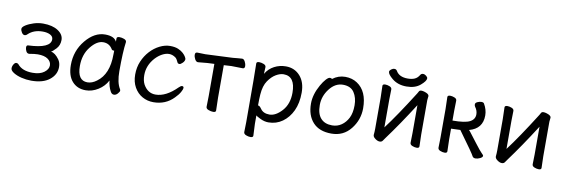

<svg xmlns="http://www.w3.org/2000/svg" viewBox="-57 -1079 5008 1699"><g transform="rotate(10 2447.5 -229.5)"><path d="M229 23.9Q184.1 23.9 141.1 13.4Q98.1 2.9 68.6 -15.6Q39.1 -34.2 39.1 -54.2Q39.1 -73.2 50 -90.6Q61 -107.9 73.2 -107.9Q85 -107.9 92.3 -100.1Q134.3 -46.9 229 -46.9Q294.9 -46.9 332 -75Q369.1 -103 369.1 -137.2Q369.1 -170.9 338.1 -193.4Q307.1 -215.8 247.1 -215.8Q220.2 -215.8 170.9 -207H168Q150.9 -207 142.1 -225.1Q133.3 -243.2 133.3 -258.8Q133.3 -278.8 149.9 -278.8Q349.1 -287.1 349.1 -368.2Q349.1 -394 322.5 -408Q295.9 -421.9 254.9 -421.9Q175.3 -421.9 126 -375Q114.3 -362.8 101.1 -362.8Q86.9 -362.8 75.4 -380.4Q64 -397.9 64 -413.1Q64 -429.2 92.5 -447.5Q121.1 -465.8 162.6 -479Q204.1 -492.2 246.1 -492.2Q331.1 -492.2 381.1 -459Q431.2 -425.8 431.2 -377Q431.2 -329.1 400.6 -296.6Q370.1 -264.2 356.9 -259.8Q395 -254.9 432.1 -203.1Q451.2 -175.8 451.2 -137.2Q451.2 -68.8 392.6 -22.5Q334 23.9 229 23.9Z M720.7 -47.9Q762.7 -47.9 803.7 -79.1Q905.8 -152.8 905.8 -330.1L906.7 -365.2H897.9Q888.7 -365.2 883.8 -372.1Q855 -421.9 798.8 -421.9Q741.7 -421.9 686.3 -352.1Q630.9 -282.2 630.9 -180.2Q630.9 -47.9 720.7 -47.9ZM717.8 23.9Q641.6 23.9 596.2 -27.6Q550.8 -79.1 550.8 -174.8Q550.8 -301.8 629.4 -397Q708 -492.2 803.7 -492.2Q885.7 -492.2 907.7 -445.8V-475.1Q907.7 -491.2 932.6 -491.2Q952.6 -491.2 974.1 -483.2Q995.6 -475.1 995.6 -459V-457Q982.9 -368.2 982.9 -194.8Q982.9 -91.8 1016.6 -38.1Q1020 -32.2 1020 -24.9Q1020 -16.1 1004.9 1.5Q989.7 19 970.7 19Q950.7 19 939 -4.9Q918 -43 911.6 -98.1Q883.8 -43.9 829.8 -10Q775.9 23.9 717.8 23.9Z M1326.2 23.9Q1272 23.9 1226.6 -1.5Q1181.2 -26.9 1153.6 -75.4Q1126 -124 1126 -189.9Q1126 -254.9 1148.9 -308.8Q1171.9 -362.8 1209.5 -403.8Q1247.1 -444.8 1294.4 -468.5Q1341.8 -492.2 1387.2 -492.2Q1431.2 -492.2 1460 -480Q1488.8 -467.8 1506.3 -451.4Q1523.9 -435.1 1532 -420.4Q1540 -405.8 1540 -400.9Q1540 -382.8 1522.9 -366Q1505.9 -349.1 1495.1 -349.1Q1482.9 -349.1 1478 -356.9Q1471.2 -371.1 1464.1 -383.5Q1457 -396 1447.8 -401.9Q1419.9 -420.9 1391.1 -420.9Q1361.8 -420.9 1329.3 -403.6Q1296.9 -386.2 1269 -356Q1206.1 -286.1 1206.1 -199.2Q1206.1 -148.9 1224.1 -115.2Q1263.2 -45.9 1333 -45.9Q1426.8 -45.9 1524.9 -144Q1542 -161.1 1552.7 -161.1Q1567.9 -161.1 1567.9 -146Q1567.9 -134.8 1553.5 -108.4Q1539.1 -82 1508.8 -51.8Q1436 23.9 1326.2 23.9Z M1862.8 16.1Q1842.8 16.1 1820.3 7.6Q1797.9 -1 1797.9 -18.1L1799.8 -115.2V-403.8L1737.8 -400.9Q1714.8 -399.9 1690.2 -396.5Q1665.5 -393.1 1653.8 -393.1Q1637.7 -393.1 1626.2 -414.1Q1614.7 -435.1 1614.7 -454.1Q1614.7 -476.1 1633.8 -476.1L1705.6 -474.1L1949.7 -484.9Q1973.6 -486.8 1998.3 -489.5Q2022.9 -492.2 2034.7 -492.2Q2049.8 -492.2 2060.8 -470.7Q2071.8 -449.2 2071.8 -432.1Q2071.8 -409.2 2053.7 -409.2L1950.7 -411.1L1883.8 -407.2V-115.2L1886.7 0Q1886.7 16.1 1862.8 16.1Z M2356.9 -46.9Q2413.1 -46.9 2469 -108.9Q2524.9 -170.9 2524.9 -272Q2524.9 -419.9 2419.9 -419.9Q2388.2 -419.9 2351.6 -398.4Q2314.9 -377 2283.9 -332Q2252.9 -287.1 2247.1 -209Q2244.1 -167 2244.1 -110.8L2243.2 -109.9Q2243.2 -108.9 2245.1 -108.9Q2259.3 -108.9 2275.9 -84Q2301.3 -46.9 2356.9 -46.9ZM2226.1 178.2Q2207 178.2 2186 169.7Q2165 161.1 2165 144L2167 55.2Q2167 -420.9 2164.1 -472.2Q2164.1 -487.8 2188 -487.8Q2207 -487.8 2228.5 -479.5Q2250 -471.2 2250 -454.1L2247.1 -393.1Q2275.9 -441.9 2324 -467Q2372.1 -492.2 2428.2 -492.2Q2505.9 -492.2 2555.4 -437Q2605 -381.8 2605 -287.1Q2605 -192.9 2573 -124.5Q2541 -56.2 2485.6 -16.6Q2430.2 22.9 2359.9 22.9Q2324.2 22.9 2287.6 5.4Q2251 -12.2 2245.1 -20V56.2L2250 162.1Q2250 178.2 2226.1 178.2Z M2919.4 -48.8Q2966.8 -48.8 3003.7 -74.5Q3040.5 -100.1 3063 -144.5Q3085.4 -189 3085.4 -257.8Q3085.4 -326.2 3054.4 -373Q3023.4 -419.9 2953.6 -419.9Q2883.8 -419.9 2832.8 -353.5Q2781.7 -287.1 2781.7 -208Q2781.7 -127.9 2817.6 -88.4Q2853.5 -48.8 2919.4 -48.8ZM2925.8 23.9Q2816.4 23.9 2759.5 -38.6Q2702.6 -101.1 2702.6 -207Q2702.6 -289.1 2752.4 -377Q2773.4 -414.1 2794.4 -437Q2815.4 -460 2829.6 -460Q2842.8 -460 2847.7 -453.1Q2899.4 -492.2 2961.4 -492.2Q3023.4 -492.2 3068.8 -461.9Q3164.6 -398.9 3164.6 -245.1Q3164.6 -141.1 3099.1 -58.6Q3033.7 23.9 2925.8 23.9Z M3358.9 19Q3340.8 19 3319.3 3.4Q3297.9 -12.2 3297.9 -28.8V-30.8Q3300.8 -58.1 3300.8 -85.9V-363.8L3297.9 -471.2Q3297.9 -486.8 3321.8 -486.8Q3339.8 -486.8 3360.4 -478.5Q3380.9 -470.2 3380.9 -453.1L3378.9 -363.8V-111.8Q3471.7 -233.9 3613.8 -459Q3618.7 -466.8 3624.3 -477.8Q3629.9 -488.8 3646 -488.8Q3657.7 -488.8 3673.8 -483.9Q3714.8 -471.2 3714.8 -452.1L3710.9 -415V-106L3713.9 0Q3713.9 16.1 3690.9 16.1Q3671.9 16.1 3651.4 7.6Q3630.9 -1 3630.9 -18.1L3632.8 -106V-356Q3509.8 -163.1 3404.8 -21Q3395 -8.8 3386.5 5.1Q3377.9 19 3358.9 19ZM3507.8 -502Q3429.7 -502 3377.9 -544.9Q3334 -581.1 3334 -604Q3334 -615.2 3348.4 -626.2Q3362.8 -637.2 3377.9 -637.2Q3393.1 -637.2 3400.9 -624Q3429.7 -573.2 3505.9 -573.2Q3543 -573.2 3568.4 -584.2Q3593.8 -595.2 3610.8 -624Q3618.7 -637.2 3634.8 -637.2Q3648.9 -637.2 3662.8 -626.2Q3676.8 -615.2 3676.8 -604Q3676.8 -580.1 3630.9 -541Q3585 -502 3507.8 -502Z M4220.7 19Q4200.7 19 4192.9 5.9Q4185.1 -14.2 4044.9 -206.1Q3990.7 -203.1 3961.9 -203.1V-106L3964.8 0Q3964.8 16.1 3941.9 16.1Q3922.9 16.1 3902.3 7.6Q3881.8 -1 3881.8 -18.1L3883.8 -106V-366.2L3880.9 -473.1Q3880.9 -488.8 3904.8 -488.8Q3922.9 -488.8 3943.4 -480.5Q3963.9 -472.2 3963.9 -455.1L3961.9 -366.2V-275.9Q4072.8 -275.9 4116.7 -298.3Q4160.6 -320.8 4160.6 -366.2Q4160.6 -400.9 4137.7 -431.2Q4131.8 -439.9 4131.8 -452.1Q4131.8 -465.8 4150.9 -474.4Q4169.9 -482.9 4186 -482.9Q4204.1 -482.9 4210 -473.1Q4239.7 -422.9 4239.7 -370.1Q4239.7 -251 4121.1 -219.2L4119.6 -220.2Q4121.1 -220.2 4133.1 -205.1Q4145 -189.9 4198 -120.4Q4251 -50.8 4266.8 -36.4Q4282.7 -22 4282.7 -15.1Q4282.7 -2 4260.7 8.5Q4238.8 19 4220.7 19Z M4456.1 19Q4438 19 4416.5 3.4Q4395 -12.2 4395 -28.8V-30.8Q4397.9 -58.1 4397.9 -85.9V-363.8L4395 -471.2Q4395 -486.8 4418.9 -486.8Q4437 -486.8 4457.5 -478.5Q4478 -470.2 4478 -453.1L4476.1 -363.8V-111.8Q4568.8 -233.9 4710.9 -459Q4715.8 -466.8 4721.4 -477.8Q4727.1 -488.8 4743.2 -488.8Q4754.9 -488.8 4771 -483.9Q4812 -471.2 4812 -452.1L4808.1 -415V-106L4811 0Q4811 16.1 4788.1 16.1Q4769 16.1 4748.5 7.6Q4728 -1 4728 -18.1L4730 -106V-356Q4606.9 -163.1 4502 -21Q4492.2 -8.8 4483.6 5.1Q4475.1 19 4456.1 19Z"/></g></svg>

Font: LXGW WenKai GB Screen
Style: Regular
Weight: 400
Designer: LXGW / Fontworks Inc.
Foundry: LXGW / Fontworks Inc.
Version: Version 1.321;February 19, 2024;FontCreator 14.0.0.2901 64-b